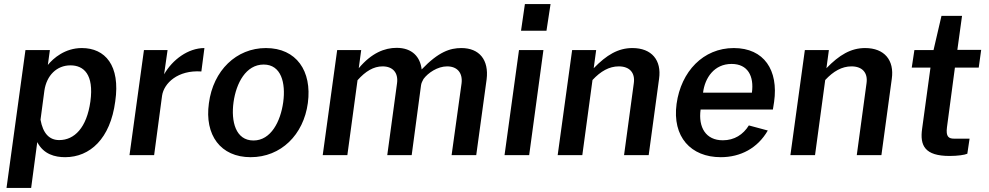

<svg xmlns="http://www.w3.org/2000/svg" viewBox="-20 -762 4855 943"><path d="M12 161H133L163 -64C194 -4 250 10 300 10C422 10 522 -81 546 -264C572 -441 496 -526 382 -526C299 -526 242 -476 215 -443L225 -516H105ZM271 -74C222 -74 191 -107 179 -174L198 -317C209 -392 259 -441 326 -441C391 -441 442 -397 424 -264C406 -134 345 -74 271 -74Z M616 0H737L776 -292C785 -353 853 -419 969 -411L984 -526C904 -526 827 -469 786 -397L803 -516H687Z M1211 10C1360 10 1471 -100 1492 -256C1513 -413 1436 -526 1286 -526C1141 -526 1027 -416 1006 -255C984 -99 1063 10 1211 10ZM1225 -72C1137 -72 1114 -166 1127 -260C1140 -354 1188 -445 1275 -445C1361 -445 1384 -355 1371 -260C1358 -166 1311 -72 1225 -72Z M1565 0H1686L1736 -368C1775 -412 1815 -436 1859 -436C1910 -436 1937 -404 1930 -353L1882 0H2002L2048 -344C2050 -356 2054 -362 2060 -374C2082 -404 2129 -436 2176 -436C2226 -436 2253 -404 2247 -353L2198 0H2319L2370 -372C2382 -468 2334 -526 2246 -526C2191 -526 2134 -508 2051 -421C2044 -482 2005 -527 1928 -527C1869 -527 1805 -502 1742 -427L1754 -516H1636Z M2684 -742H2558L2539 -611H2664ZM2649 -516H2529L2458 0H2579Z M2719 0H2840L2890 -369C2930 -412 2972 -436 3019 -436C3072 -436 3100 -405 3093 -354L3045 0H3166L3217 -375C3230 -466 3181 -526 3086 -526C3016 -526 2959 -492 2896 -427L2908 -516H2790Z M3421 -224H3776L3782 -262C3804 -417 3733 -526 3584 -526C3434 -526 3325 -411 3303 -252C3281 -90 3373 10 3520 10C3617 10 3701 -34 3751 -121L3658 -146C3630 -101 3587 -73 3530 -73C3447 -73 3409 -136 3421 -224ZM3433 -307C3442 -380 3488 -448 3573 -448C3653 -448 3684 -388 3673 -307Z M3862 0H3983L4033 -369C4073 -412 4115 -436 4162 -436C4215 -436 4243 -405 4236 -354L4188 0H4309L4360 -375C4373 -466 4324 -526 4229 -526C4159 -526 4102 -492 4039 -427L4051 -516H3933Z M4787 -430 4799 -517H4682L4705 -684H4604L4565 -516H4471L4458 -430H4550L4509 -130C4497 -46 4523 4 4644 4C4683 4 4718 -1 4731 -7L4742 -81H4666C4639 -81 4625 -91 4631 -137L4670 -430Z"/></svg>

Font: United Sans SemiBold
Style: Italic
Weight: 600
Italic angle: -8°
Designer: Pablo Impallari, Rodrigo Fuenzalida (Modified by Dan O. Williams)
Version: Version 1.000;PS 001.000;hotconv 1.0.88;makeotf.lib2.5.64775